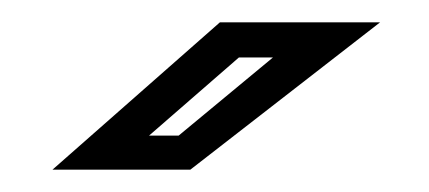

<svg xmlns="http://www.w3.org/2000/svg" viewBox="-20 -708 384 172"><path d="M27 -556 177 -688H320.5L150.5 -556ZM113.5 -586.5H140L224.5 -656.5H194Z"/></svg>

Font: Tourney SemiBold
Style: Italic
Weight: 600
Italic angle: -12°
Version: Version 1.015